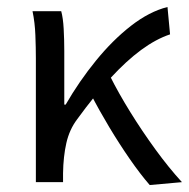

<svg xmlns="http://www.w3.org/2000/svg" viewBox="-20 -518 537 546"><path d="M82 0V-352.6Q82 -382 80.6 -417.8Q79.3 -453.6 72.5 -486.1H154.1Q159.4 -466.8 161.1 -435.9Q162.8 -404.9 162.8 -372.7V-220.6H166.8Q205.3 -287.2 252.8 -345.5Q300.2 -403.8 352.4 -444.5Q404.6 -485.1 456.3 -498.1L463.6 -420.3Q423.4 -406.9 381.4 -376Q339.3 -345 294.1 -295.9Q248.9 -246.8 199.4 -178.8Q177.4 -149.6 168.7 -111.3Q160 -72.9 159.3 -25.3V0ZM405.8 8.2Q378.7 -23 349 -65.9Q319.3 -108.8 290.6 -156.6Q262 -204.3 238.4 -250L292.4 -302.6Q316.7 -253.9 350.4 -199.5Q384.1 -145.1 422.1 -92.9Q460 -40.8 497.4 0Z"/></svg>

Font: Source Sans Variable
Style: Regular
Weight: 200
Designer: Paul D. Hunt
Foundry: Adobe Systems Incorporated
Version: Version 3.006;hotconv 1.0.111;makeotfexe 2.5.65597